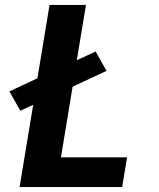

<svg xmlns="http://www.w3.org/2000/svg" viewBox="-20 -755 640 775"><path d="M59 0 114 -332 62 -308 18 -386 131 -439 180 -735H327L290 -512L366 -547L410 -469L273 -405L226 -120H493L473 0Z"/></svg>

Font: Iosevka Aile Heavy
Style: Italic
Weight: 900
Italic angle: -9°
Designer: Belleve Invis
Foundry: Belleve Invis
Version: Version 31.1.0; ttfautohint (v1.8.4)